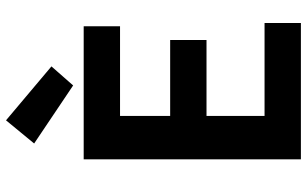

<svg xmlns="http://www.w3.org/2000/svg" viewBox="-216 -830 1046 655"><g transform="rotate(-90 307.5 -503.0)"><path d="M91 0V-741H545V-617H239V-446H498V-322H239V-124H556V0ZM343 -777 145 -910 224 -1006 408 -851Z"/></g></svg>

Font: Noto Sans SC
Style: Bold
Weight: 700
Designer: Ryoko NISHIZUKA  (kana, bopomofo & ideographs); Paul D. Hunt (Latin, Greek & Cyrillic); Sandoll Communications , Soo-you
Foundry: Adobe
Version: Version 2.004-H2;hotconv 1.0.118;makeotfexe 2.5.65603